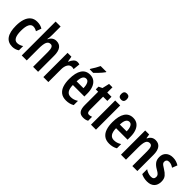

<svg xmlns="http://www.w3.org/2000/svg" viewBox="203 -1900 3045 3045"><g transform="rotate(45 1725.0 -378.0)"><path d="M233 10Q39 10 39 -269Q39 -354 60 -418Q81 -482 124.5 -517.5Q168 -553 235 -553Q273 -553 302.5 -545Q332 -537 358 -521L326 -431Q283 -456 244 -456Q199 -456 175.5 -408.5Q152 -361 152 -269Q152 -87 246 -87Q296 -87 349 -121V-26Q324 -8 293.5 1Q263 10 233 10Z M550 -574Q550 -547 548 -521.5Q546 -496 541 -472H549Q564 -511 595 -532Q626 -553 666 -553Q735 -553 770 -504Q805 -455 805 -362V0H693V-333Q693 -396 679.5 -424.5Q666 -453 635 -453Q588 -453 569 -408.5Q550 -364 550 -269V0H438V-760H550Z M1140 -553Q1161 -553 1185 -546L1173 -428Q1156 -435 1130 -435Q1085 -435 1059.5 -392Q1034 -349 1035 -279V0H923V-543H1009L1025 -452H1031Q1047 -494 1074.5 -523.5Q1102 -553 1140 -553Z M1421 -552Q1480 -552 1520 -521.5Q1560 -491 1580.5 -436Q1601 -381 1601 -309V-242H1343Q1345 -82 1452 -82Q1485 -82 1515 -91Q1545 -100 1578 -121V-26Q1517 10 1438 10Q1365 10 1319.5 -25Q1274 -60 1253.5 -122.5Q1233 -185 1233 -268Q1233 -406 1280.5 -479Q1328 -552 1421 -552ZM1423 -464Q1387 -464 1366.5 -431Q1346 -398 1344 -325H1497Q1497 -386 1478.5 -425Q1460 -464 1423 -464ZM1571 -757Q1558 -737 1534 -709.5Q1510 -682 1483.5 -654Q1457 -626 1435 -606H1357V-618Q1384 -658 1405 -695Q1426 -732 1442 -766H1571Z M1859 -88Q1885 -88 1915 -101V-12Q1896 -1 1873 4.5Q1850 10 1823 10Q1759 10 1730.5 -30Q1702 -70 1702 -152V-450H1649V-511L1709 -540L1737 -660H1813V-543H1908V-450H1813V-159Q1813 -123 1823 -105.5Q1833 -88 1859 -88Z M2047 -753Q2109 -753 2109 -685Q2109 -618 2047 -618Q1985 -618 1985 -685Q1985 -753 2047 -753ZM2103 -543V0H1991V-543Z M2390 -552Q2449 -552 2489 -521.5Q2529 -491 2549.5 -436Q2570 -381 2570 -309V-242H2312Q2314 -82 2421 -82Q2454 -82 2484 -91Q2514 -100 2547 -121V-26Q2486 10 2407 10Q2334 10 2288.5 -25Q2243 -60 2222.5 -122.5Q2202 -185 2202 -268Q2202 -406 2249.5 -479Q2297 -552 2390 -552ZM2392 -464Q2356 -464 2335.5 -431Q2315 -398 2313 -325H2466Q2466 -386 2447.5 -425Q2429 -464 2392 -464Z M2892 -553Q2959 -553 2995 -505Q3031 -457 3031 -363V0H2919V-333Q2919 -393 2906 -423.5Q2893 -454 2859 -454Q2813 -454 2794.5 -411.5Q2776 -369 2776 -269V0H2664V-543H2753L2765 -472H2772Q2809 -553 2892 -553Z M3421 -154Q3421 -74 3377 -32Q3333 10 3255 10Q3216 10 3182 2Q3148 -6 3120 -21V-131Q3144 -113 3178 -100.5Q3212 -88 3246 -88Q3310 -88 3310 -148Q3310 -173 3293.5 -192Q3277 -211 3228 -238Q3177 -267 3148 -305Q3119 -343 3119 -404Q3119 -472 3162.5 -512.5Q3206 -553 3280 -553Q3318 -553 3351.5 -543Q3385 -533 3417 -513L3383 -426Q3361 -442 3336 -451.5Q3311 -461 3285 -461Q3257 -461 3242 -446.5Q3227 -432 3227 -408Q3227 -391 3233.5 -379Q3240 -367 3258 -353.5Q3276 -340 3309 -320Q3359 -290 3390 -253Q3421 -216 3421 -154Z"/></g></svg>

Font: Noto Sans Ethiopic ExtraCondensed SemiBold
Style: Regular
Weight: 600
Width: 2
Designer: Monotype Design Team
Foundry: Monotype Imaging Inc.
Version: Version 2.102; ttfautohint (v1.8.4.7-5d5b)